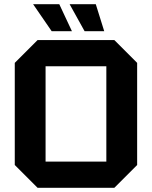

<svg xmlns="http://www.w3.org/2000/svg" viewBox="-20 -890 720 910"><path d="M50 -108V-592L158 -700H522L630 -592V-108L522 0H158ZM196 -576V-124H484V-576ZM434 -870 474 -742H381L310 -870ZM261 -870 321 -742H225L137 -870Z"/></svg>

Font: Tektur SemiBold
Style: Regular
Weight: 600
Designer: Adam Jagosz
Foundry: Adam Jagosz
Version: Version 1.005;gftools[0.9.30]